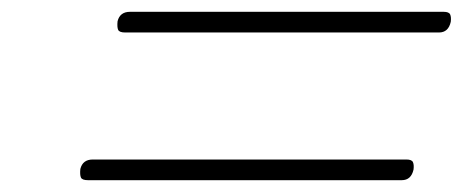

<svg xmlns="http://www.w3.org/2000/svg" viewBox="-20 -600 803 325"><path d="M192 -545Q182 -545 180 -549.5Q178 -554 179 -564Q183 -580 200 -580H731Q740 -580 742 -575.5Q744 -571 743 -563Q739 -545 723 -545ZM129 -295Q119 -295 117 -299.5Q115 -304 116 -314Q120 -330 137 -330H668Q677 -330 679 -325.5Q681 -321 680 -313Q676 -295 660 -295Z"/></svg>

Font: Playwrite IS Thin
Style: Regular
Weight: 250
Designer: Veronika Burian, José Scaglione
Foundry: TypeTogether
Version: Version 1.002